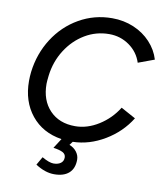

<svg xmlns="http://www.w3.org/2000/svg" viewBox="-98 -792 927 1081"><g transform="rotate(10 366.0 -251.0)"><path d="M178 174 205 127Q247 151 271 151Q297 151 312.5 139.5Q328 128 328 107Q328 88 310 78.5Q292 69 256 64L292 8Q182 -9 118.5 -87.5Q55 -166 55 -283Q55 -308 58 -335Q71 -441 126 -527Q181 -613 267.5 -662.5Q354 -712 456 -712Q522 -712 579 -688Q636 -664 676 -621Q716 -578 732 -524L640 -490Q621 -549 570 -585Q519 -621 455 -621Q380 -621 316.5 -583Q253 -545 211 -479Q169 -413 159 -332Q155 -298 155 -284Q155 -190 209 -133.5Q263 -77 354 -77Q423 -77 488.5 -118Q554 -159 595 -225L679 -179Q627 -95 539 -42.5Q451 10 357 12L342 32Q368 42 383.5 62.5Q399 83 399 107Q399 157 369.5 183.5Q340 210 285 210Q233 210 178 174Z"/></g></svg>

Font: Oak Sans Medium
Style: Italic
Weight: 500
Italic angle: -9.49998°
Foundry: Erik Kennedy, Walven
Version: Version 1.000